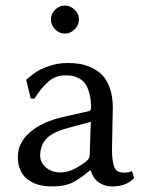

<svg xmlns="http://www.w3.org/2000/svg" viewBox="-20 -668 521 698"><path d="M180.4 -561.5Q165 -577.1 165 -597.2Q165 -617.2 180.4 -632.6Q195.8 -647.9 215.8 -647.9Q235.8 -647.9 251.5 -632.6Q267.1 -617.2 267.1 -597.2Q267.1 -577.1 251.5 -561.5Q235.8 -545.9 215.8 -545.9Q195.8 -545.9 180.4 -561.5ZM310.1 -225.1 225.1 -202.1Q169.4 -187 147.7 -162.6Q126 -138.2 126 -102.1Q126 -77.6 147 -59.3Q168 -41 200.2 -41Q240.2 -41 292 -80.1Q306.2 -90.8 306.2 -106ZM310.1 -47.9H306.2Q265.6 -13.7 238.3 -2Q210.9 9.8 169.9 9.8Q111.8 9.8 78.4 -17.3Q44.9 -44.4 44.9 -98.1Q44.9 -148.9 89.4 -187.5Q133.3 -225.6 210.9 -243.2L304.2 -264.2Q311 -266.6 311 -275.9Q311 -308.1 304.2 -331.3Q297.4 -354.5 288.1 -366.2Q278.8 -377.9 264.2 -384.8Q249.5 -391.6 239.3 -392.8Q229 -394 214.8 -394Q182.1 -394 155.8 -371.1Q129.4 -348.1 105 -309.1L91.8 -310.1L75.2 -377L78.1 -380.9Q96.2 -396 111.1 -406.2Q126 -416.5 158 -427.7Q189.9 -439 225.1 -439Q250 -439 271.7 -435.3Q293.5 -431.6 315.9 -420.7Q338.4 -409.7 354.2 -392.3Q370.1 -375 380.1 -345.5Q390.1 -315.9 390.1 -276.9Q390.1 -273.4 388.7 -208Q387.2 -142.6 387.2 -126Q387.2 -63 403.8 -47.9Q412.6 -40.5 433.1 -40.5Q445.3 -40.5 460 -45.9L467.8 -21Q439 9.8 388.2 9.8Q359.9 9.8 339.1 -4.9Q318.4 -19.5 310.1 -47.9Z"/></svg>

Font: Linux Biolinum G
Style: Regular
Weight: 400
Designer: Philipp H. Poll
Foundry: Philipp H. Poll
Version: Version 1.1.0 ; ttfautohint (v1.6)